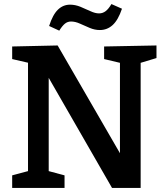

<svg xmlns="http://www.w3.org/2000/svg" viewBox="-20 -926 819 946"><path d="M493 -697 751 -702V-640L655 -611L673 -638V0H532L203 -572L220 -573V-62L201 -88L298 -62V0H40V-62L137 -88L118 -62V-637L131 -614L40 -635V-697L264 -702L589 -140H571V-638L590 -612L493 -635ZM272 -775 222 -798Q240 -854 265.5 -878.5Q291 -903 325 -903Q351 -903 376.5 -892.5Q402 -882 425.5 -871Q449 -860 468 -860Q486 -860 500.5 -871Q515 -882 529 -906L581 -883Q562 -827 535 -802.5Q508 -778 472 -778Q447 -778 422 -788.5Q397 -799 374 -809.5Q351 -820 330 -820Q313 -820 300 -809.5Q287 -799 272 -775Z"/></svg>

Font: Bitter Thin SemiBold
Style: Regular
Weight: 600
Version: Version 2.002